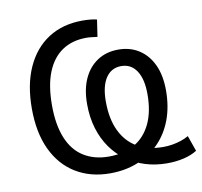

<svg xmlns="http://www.w3.org/2000/svg" viewBox="-80 -800 942 894"><g transform="rotate(-10 391.0 -352.5)"><path d="M371 9Q278 9 208.5 -33.5Q139 -76 101 -156.5Q63 -237 63 -351Q63 -464 100 -545.5Q137 -627 205 -670.5Q273 -714 366 -714Q388 -714 405.5 -712Q423 -710 434 -707L422 -627Q407 -629 394 -630.5Q381 -632 370 -632Q303 -632 255.5 -600Q208 -568 183 -505.5Q158 -443 158 -350Q158 -257 184 -194Q210 -131 260 -100Q310 -69 378 -69Q449 -69 499.5 -98Q550 -127 577.5 -184Q605 -241 605 -324Q605 -396 579 -435Q553 -474 507 -474Q460 -474 434 -435Q408 -396 408 -324Q408 -241 435.5 -184Q463 -127 514 -98Q565 -69 635 -69Q657 -69 678 -72.5Q699 -76 719 -82.5Q739 -89 756 -99L782 -25Q755 -8 718.5 0.5Q682 9 640 9Q585 9 537 -6Q489 -21 449.5 -49Q410 -77 381 -118Q352 -159 336 -211.5Q320 -264 320 -327Q320 -397 343 -447Q366 -497 408 -524.5Q450 -552 507 -552Q563 -552 605 -524.5Q647 -497 670 -447Q693 -397 693 -327Q693 -249 669.5 -187Q646 -125 602.5 -81.5Q559 -38 500.5 -14.5Q442 9 371 9Z"/></g></svg>

Font: Nunito Sans 10pt SemiCondensed Medium
Style: Regular
Weight: 500
Width: 4
Designer: Vernon Adams
Foundry: Vernon Adams
Version: Version 3.101;gftools[0.9.27]